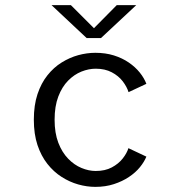

<svg xmlns="http://www.w3.org/2000/svg" viewBox="-20 -718 690 749"><path d="M352 11Q319 11 285.2 1.5Q251.5 -8 220.5 -27.8Q189.5 -47.5 165 -78.5Q140.5 -109.5 126.2 -152.2Q112 -195 112 -251Q112 -307.5 126.2 -350.5Q140.5 -393.5 165 -424.2Q189.5 -455 220.5 -474.2Q251.5 -493.5 285.2 -502.8Q319 -512 352 -512Q391.5 -512 424.2 -501.8Q457 -491.5 482.5 -474Q508 -456.5 525.2 -435Q542.5 -413.5 551 -391L481.5 -358.5Q475 -379.5 458.8 -400.8Q442.5 -422 416 -436Q389.5 -450 353.5 -450Q326 -450 297.8 -438.8Q269.5 -427.5 245.8 -403.5Q222 -379.5 207.5 -341.5Q193 -303.5 193 -251Q193 -199 207.5 -161.2Q222 -123.5 245.8 -99Q269.5 -74.5 297.8 -62.8Q326 -51 353.5 -51Q390 -51 416.2 -65Q442.5 -79 458.8 -99.8Q475 -120.5 481 -140L551 -107Q543 -87 526 -66Q509 -45 483.2 -27.8Q457.5 -10.5 424.5 0.2Q391.5 11 352 11ZM181 -698H256.5L346.5 -608L435.5 -698H511.5L374 -569.5H318Z"/></svg>

Font: Trispace Thin Light
Style: Regular
Weight: 300
Version: Version 1.210